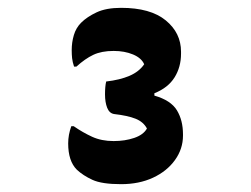

<svg xmlns="http://www.w3.org/2000/svg" viewBox="-20 -815 640 490"><path d="M442 -678Q442 -644 425.5 -617.5Q409 -591 374 -577V-571Q416 -559 431.5 -533.5Q447 -508 447 -472V-469Q447 -435 426.5 -406.5Q406 -378 370.5 -361.5Q335 -345 289 -345Q240 -345 216 -356Q192 -367 176 -382Q154 -404 154 -449Q154 -471 162 -493H168Q191 -477 215 -466Q239 -455 270 -455Q299 -455 322.5 -463Q346 -471 355 -487Q346 -504 326 -512Q306 -520 271 -524Q259 -526 253.5 -540Q248 -554 248 -574Q248 -595 251 -607Q286 -611 310.5 -621.5Q335 -632 348 -651Q341 -667 319.5 -676Q298 -685 270 -685Q239 -685 218 -675Q197 -665 175 -645H169Q165 -657 164 -666.5Q163 -676 163 -687Q163 -707 168.5 -725.5Q174 -744 187 -757Q202 -772 226.5 -783.5Q251 -795 289 -795Q364 -795 403 -763Q442 -731 442 -683Z"/></svg>

Font: Recursive Mn Csl St XBd
Style: Regular
Weight: 800
Monospace: yes
Version: Version 1.079;hotconv 1.0.112;makeotfexe 2.5.65598; ttfautoh